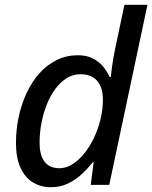

<svg xmlns="http://www.w3.org/2000/svg" viewBox="-20 -780 642 810"><path d="M194.8 9.8Q152.3 9.8 118.9 -10.5Q85.4 -30.8 66.4 -72.3Q47.4 -113.8 47.4 -177.2Q47.4 -233.9 59.1 -287.8Q70.8 -341.8 92.8 -388.7Q114.7 -435.5 146.7 -471.2Q178.7 -506.8 219.5 -526.9Q260.3 -546.9 308.6 -546.9Q345.2 -546.9 370.8 -533.9Q396.5 -521 414.1 -500.2Q431.6 -479.5 442.4 -455.1H447.3Q449.2 -472.7 451.9 -493.4Q454.6 -514.2 458.5 -536.6Q462.4 -559.1 467.3 -581.5L504.9 -759.8H602.1L440.9 0H362.8L375 -95.2H371.1Q348.6 -66.9 322.3 -43Q295.9 -19 264.4 -4.6Q232.9 9.8 194.8 9.8ZM231 -70.3Q253.9 -70.3 276.4 -82Q298.8 -93.8 319.3 -114.5Q339.8 -135.3 356.9 -162.8Q374 -190.4 387 -222.9Q399.9 -255.4 407 -290.3Q414.1 -325.2 414.1 -360.4Q414.1 -408.7 390.9 -437.7Q367.7 -466.8 318.4 -466.8Q288.1 -466.8 261.7 -450.4Q235.4 -434.1 214.1 -405.8Q192.9 -377.4 178 -340.6Q163.1 -303.7 155 -262Q147 -220.2 147 -177.7Q147 -125 168.2 -97.7Q189.5 -70.3 231 -70.3Z"/></svg>

Font: Open Sans Medium
Style: Italic
Weight: 500
Italic angle: -12°
Designer: Monotype Design Team
Foundry: Monotype Imaging Inc.
Version: Version 3.000